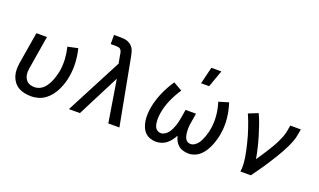

<svg xmlns="http://www.w3.org/2000/svg" viewBox="-78 -1203 2756 1658"><g transform="rotate(20 1300.0 -374.0)"><path d="M259 8Q227 8 196.5 2Q166 -4 141 -18.5Q116 -33 98 -56.5Q80 -80 71 -108.5Q62 -137 62 -168Q62 -199 67 -231L115 -520H212L162 -217Q159 -200 158.5 -182.5Q158 -165 161.5 -148.5Q165 -132 173.5 -117.5Q182 -103 195 -93.5Q208 -84 224.5 -80Q241 -76 259 -76Q281 -76 303.5 -86Q326 -96 342.5 -113.5Q359 -131 371 -152Q383 -173 391.5 -194.5Q400 -216 406.5 -238.5Q413 -261 417 -283Q426 -339 422.5 -394.5Q419 -450 406 -502L499 -522Q514 -463 518 -399Q522 -335 511 -270Q506 -237 496 -205Q486 -173 471.5 -142Q457 -111 435.5 -82.5Q414 -54 386 -33Q358 -12 324.5 -2Q291 8 259 8Z M704 0H603L872 -516L857 -596L858 -597Q855 -608 852 -619Q849 -630 842 -638Q835 -646 823.5 -648.5Q812 -651 801 -651H750V-735H801Q820 -735 839.5 -733.5Q859 -732 876 -725.5Q893 -719 907 -707.5Q921 -696 930 -680.5Q939 -665 943.5 -647.5Q948 -630 952 -611L1067 0H965L902 -388Z M1405 8Q1376 8 1349 -1.5Q1322 -11 1303 -31Q1284 -51 1273.5 -77Q1263 -103 1259 -131.5Q1255 -160 1256 -189.5Q1257 -219 1262 -249Q1274 -321 1304.5 -392Q1335 -463 1379 -528L1460 -482Q1422 -425 1394.5 -362.5Q1367 -300 1357 -237Q1354 -220 1353 -203Q1352 -186 1352.5 -169.5Q1353 -153 1356 -137Q1359 -121 1366.5 -107Q1374 -93 1387.5 -84.5Q1401 -76 1418 -76Q1436 -76 1454.5 -87Q1473 -98 1485 -114Q1497 -130 1505.5 -148Q1514 -166 1520.5 -184.5Q1527 -203 1531.5 -222Q1536 -241 1539 -260L1552 -338H1648L1635 -260Q1632 -246 1630.5 -232Q1629 -218 1628 -204Q1627 -190 1628 -176Q1629 -162 1630.5 -149Q1632 -136 1636 -123Q1640 -110 1647 -99Q1654 -88 1666 -82Q1678 -76 1692 -76Q1711 -76 1728.5 -87.5Q1746 -99 1758 -115Q1770 -131 1778.5 -149Q1787 -167 1793.5 -185.5Q1800 -204 1805 -223Q1810 -242 1813 -261Q1823 -323 1817 -384Q1811 -445 1793 -501L1883 -528Q1905 -463 1912.5 -391.5Q1920 -320 1908 -247Q1903 -219 1895 -191Q1887 -163 1876 -136Q1865 -109 1849 -83Q1833 -57 1811 -36Q1789 -15 1760.5 -3.5Q1732 8 1704 8Q1678 8 1653.5 1Q1629 -6 1610.5 -21.5Q1592 -37 1580.5 -59Q1569 -81 1563 -105Q1551 -82 1535 -61Q1519 -40 1499 -24Q1479 -8 1454 0Q1429 8 1405 8ZM1599 -600 1637 -756H1729L1673 -600Z M2179 0Q2184 -33 2182 -66Q2180 -99 2175 -130.5Q2170 -162 2163 -193Q2156 -224 2148.5 -255Q2141 -286 2132 -316.5Q2123 -347 2113 -376.5Q2103 -406 2092 -435.5Q2081 -465 2068 -493L2155 -528Q2176 -483 2192 -436.5Q2208 -390 2222.5 -342Q2237 -294 2248.5 -245.5Q2260 -197 2269 -146Q2286 -172 2303.5 -197.5Q2321 -223 2337 -249Q2353 -275 2369 -301.5Q2385 -328 2398.5 -355.5Q2412 -383 2423 -411Q2434 -439 2439 -468L2448 -520H2545L2536 -468Q2531 -436 2519 -405Q2507 -374 2492.5 -344Q2478 -314 2461.5 -284.5Q2445 -255 2427 -226Q2409 -197 2391 -168.5Q2373 -140 2353.5 -111.5Q2334 -83 2314.5 -55.5Q2295 -28 2275 0Z"/></g></svg>

Font: Iosevka Aile Medium
Style: Italic
Weight: 500
Italic angle: -9°
Designer: Belleve Invis
Foundry: Belleve Invis
Version: Version 31.1.0; ttfautohint (v1.8.4)